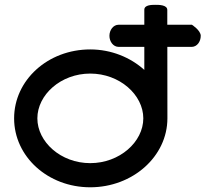

<svg xmlns="http://www.w3.org/2000/svg" viewBox="-20 -795 912 815"><path d="M588.3 -292.6C588.3 -192.7 487.9 -102.5 363 -102.5C238.1 -102.5 138.6 -192.7 138.6 -292.6C138.6 -392.5 238.1 -482.7 363 -482.7C487.9 -482.7 588.3 -392.5 588.3 -292.6ZM592.6 -753.7 592.6 -690.1C533.5 -690.1 483.9 -690 483.9 -690C460.7 -690.1 444.5 -667.3 444.5 -643C444.5 -618.8 460.4 -596 483.9 -596H592.6L592.6 -498.3C534.3 -550.9 452.7 -585.2 363 -585.2C182.8 -585.2 39.9 -454.6 39.9 -292.6C39.9 -130.6 182.8 0 363 0C543.1 0 690.6 -130.7 690.6 -292.9L690.3 -596H794.3C816.8 -596.6 832.1 -618.6 832.1 -643C832.1 -666.1 794.6 -690 794.6 -690C792.5 -690.2 750.4 -690.2 690.1 -690.1L690.1 -752.7C690.1 -774.7 653.8 -774.6 638.2 -774.5C624.4 -774.4 592.6 -774.4 592.6 -753.7Z"/></svg>

Font: Hi.
Style: Black
Weight: 400
Designer: Mew Too, Robert Jablonski
Foundry: Cannot Into Space Fonts
Version: Version 1.996